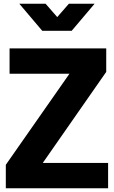

<svg xmlns="http://www.w3.org/2000/svg" viewBox="-20 -1003 607 1023"><path d="M11 -125 350 -610H31V-745H546V-620L208 -135H556V0H11ZM83 -983H223L285 -912L347 -983H484L362 -839H205Z"/></svg>

Font: Evergrow Sans 
Style: ExtraBold
Weight: 800
Foundry: 10Web
Version: Version 1.000